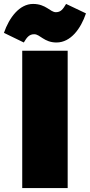

<svg xmlns="http://www.w3.org/2000/svg" viewBox="-83 -956 457 976"><path d="M204 -740C277 -740 328 -811 354 -888L253 -936C237 -909 226 -894 201 -894C172 -894 151 -936 85 -936C16 -936 -36 -867 -63 -789L38 -740C54 -767 66 -782 91 -782C121 -782 141 -740 204 -740ZM261 -698H30V0H261Z"/></svg>

Font: Fira Sans Ultra
Style: Regular
Weight: 950
Designer: Carrois Corporate & Edenspiekermann AG
Foundry: Carrois Corporate GbR & Edenspiekermann AG
Version: Version 4.203;PS 004.203;hotconv 1.0.88;makeotf.lib2.5.64775